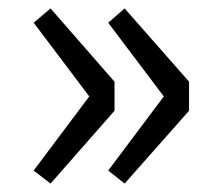

<svg xmlns="http://www.w3.org/2000/svg" viewBox="-20 -510 519 456"><path d="M100 -74 252 -247V-316L100 -490L60 -456L192 -281L60 -105ZM276 -74 429 -247V-316L276 -490L237 -456L369 -281L237 -105Z"/></svg>

Font: GenYoGothic2 TW R
Style: Regular
Weight: 400
Version: Version 2.100;PS 2.1;hotconv 16.6.51;makeotf.lib2.5.65220 DE